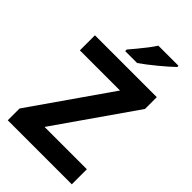

<svg xmlns="http://www.w3.org/2000/svg" viewBox="-274 -1030 1126 1126"><g transform="rotate(45 289.5 -467.0)"><path d="M555 0H24V-98L366 -589H33V-714H546V-616L204 -125H555ZM506 -924Q492 -910 469 -890Q446 -870 419.5 -848Q393 -826 367.5 -806.5Q342 -787 323 -774H224V-787Q240 -806 261.5 -831.5Q283 -857 304 -884.5Q325 -912 339 -934H506Z"/></g></svg>

Font: Noto Sans Myanmar
Style: Bold
Weight: 700
Designer: Monotype Design Team
Foundry: Monotype Imaging Inc.
Version: Version 2.107; ttfautohint (v1.8.4.7-5d5b)